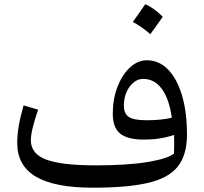

<svg xmlns="http://www.w3.org/2000/svg" viewBox="-20 -875 959 902"><path d="M797.4 -153.8Q798.3 -172.9 798.3 -196.5Q798.3 -220.2 797.9 -241.2Q732.9 -219.2 657.2 -219.2Q578.6 -219.2 544.2 -247.6Q509.8 -275.9 509.8 -340.8Q509.8 -409.7 531.7 -466.6Q553.7 -523.4 590.1 -557.6Q626.5 -591.8 670.4 -591.8Q727.1 -591.8 769.3 -548.6Q811.5 -505.4 835 -426.8Q858.4 -348.1 858.4 -242.7Q858.4 -146.5 814.7 -92Q771 -37.6 673.8 -15.4Q576.7 6.8 416 6.8Q236.8 6.8 148.9 -44.9Q61 -96.7 61 -202.6Q61 -242.7 67.9 -282.7Q74.7 -322.8 90.8 -379.9L159.2 -359.9Q125 -261.2 125 -215.8Q125 -152.8 196.5 -125.5Q268.1 -98.1 431.6 -98.1Q578.1 -98.1 673.8 -114Q769.5 -129.9 797.4 -153.8ZM787.1 -321.8Q774.9 -410.6 740.2 -457.5Q705.6 -504.4 652.3 -504.4Q627.9 -504.4 607.2 -487.3Q586.4 -470.2 574.2 -441.9Q562 -413.6 562 -379.4Q562 -340.8 585.4 -325.4Q608.9 -310.1 668.9 -310.1Q704.1 -310.1 734.1 -313.2Q764.2 -316.4 787.1 -321.8ZM662.1 -855Q700.2 -840.3 744.6 -796.4Q730.5 -775.9 716.1 -755.6Q701.7 -735.4 686 -714.4Q648.9 -747.6 604 -772Q619.1 -793.5 633.3 -813.5Q647.5 -833.5 662.1 -855Z"/></svg>

Font: Pinar Medium
Style: Regular
Weight: 500
Designer: Amin Abedi
Version: Version 3.000